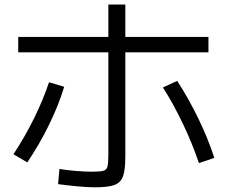

<svg xmlns="http://www.w3.org/2000/svg" viewBox="-20 -798 978 828"><path d="M312 5.4C342.9 8.3 368.5 9.8 388.7 9.8C427.7 9.8 456.2 6.3 474.1 -0.5C492 -7.3 504.2 -19.9 510.7 -38.1C517.3 -56.3 520.5 -85 520.5 -124V-778.3H447.3V-130.9C447.3 -106.1 446 -89 443.4 -79.6C440.8 -70.1 434.9 -64.1 425.8 -61.5C416.7 -58.9 399.7 -57.6 375 -57.6C355.5 -57.6 332.2 -58.8 305.2 -61C278.2 -63.3 255.2 -66.1 236.3 -69.3L230.5 -3.9C253.9 -0.7 281.1 2.4 312 5.4ZM127 -288.1C100.3 -234 70.6 -182.3 38.1 -132.8L97.7 -97.7C132.8 -149.7 164.2 -204.1 191.9 -260.7C219.6 -317.4 241.2 -371.7 256.8 -423.8L191.4 -443.4C175.1 -393.9 153.6 -342.1 127 -288.1ZM768.6 -264.6C795.9 -207.4 819 -150.7 837.9 -94.7L904.3 -117.2C886.1 -173.2 863 -230 835 -287.6C807 -345.2 776.7 -399.1 744.1 -449.2L682.6 -420.9C712.6 -374 741.2 -321.9 768.6 -264.6ZM58.6 -638.7V-572.3H878.9V-638.7Z"/></svg>

Font: Pretendard Variable
Style: Regular
Weight: 400
Designer: Base glyphs from Inter by Rasmus Andersson; Hangeul glyphs from Noto Sans CJK(Source Han Sans) by Jang Soo-young and Kan
Foundry: Kil Hyung-jin
Version: Version 1.309;Glyphs 3.2 (3225)